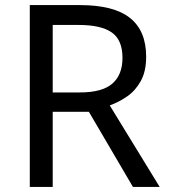

<svg xmlns="http://www.w3.org/2000/svg" viewBox="-20 -734 662 754"><path d="M294 -714Q427 -714 490.5 -663.5Q554 -613 554 -511Q554 -454 533 -416Q512 -378 479.5 -355.5Q447 -333 411 -320L607 0H502L329 -295H187V0H97V-714ZM289 -636H187V-371H294Q381 -371 421 -405.5Q461 -440 461 -507Q461 -577 419 -606.5Q377 -636 289 -636Z"/></svg>

Font: Noto Sans Khojki
Style: Regular
Weight: 400
Designer: Monotype Design Team
Foundry: Monotype Imaging Inc.
Version: Version 2.003; ttfautohint (v1.8.4.7-5d5b)